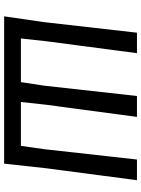

<svg xmlns="http://www.w3.org/2000/svg" viewBox="103 -785 682 928"><g transform="rotate(90 444.0 -321.0)"><path d="M59 0 87 -193 138 -642H237L179 -201L166 -81H377L394 -193L444 -642H545L486 -201L473 -81H685L701 -193L751 -642H851L793 -201L771 0Z"/></g></svg>

Font: Alegreya Sans SC Medium
Style: Italic
Weight: 500
Italic angle: -7°
Designer: Juan Pablo del Peral
Foundry: Huerta Tipografica
Version: Version 2.007